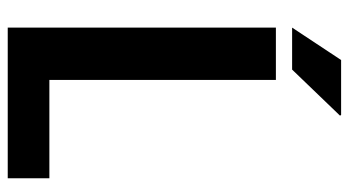

<svg xmlns="http://www.w3.org/2000/svg" viewBox="-228 -696 924 509"><g transform="rotate(90 234.5 -442.0)"><path d="M192.4 -110.4Q257.8 -110.4 453.1 -110.4Q453.1 -83 453.1 0Q352.5 0 53.7 0Q53.7 -132.8 53.7 -533.2Q53.7 -578.1 53.7 -710.9Q88.9 -710.9 192.4 -710.9Q192.4 -560.5 192.4 -110.4ZM139.6 -883.8Q175.8 -883.8 285.2 -883.8Q286.1 -882.8 287.1 -880.9Q256.8 -849.6 165 -753.9Q137.7 -753.9 53.7 -753.9Q75.2 -786.1 139.6 -883.8Z"/></g></svg>

Font: Noto Sans Hebrew DECATHLON 
Style: Bold
Weight: 400
Designer: Monotype Design Team
Version: Version 2.000;GOOG;noto-fonts:20170220:a8a215d2e889